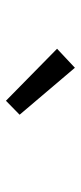

<svg xmlns="http://www.w3.org/2000/svg" viewBox="167 -1079 272 646"><g transform="rotate(90 303.0 -756.0)"><path d="M319 -640 144 -812 208 -872 366 -686Z"/></g></svg>

Font: Noto Sans TC Thin
Style: Regular
Weight: 400
Version: Version 2.004-H2;hotconv 1.0.118;makeotfexe 2.5.65603